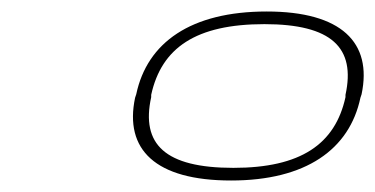

<svg xmlns="http://www.w3.org/2000/svg" viewBox="-20 -694 653 334"><path d="M217 -530 215 -524C196 -434 250 -380 382 -380C512 -380 588 -434 607 -524L609 -530C628 -620 574 -674 444 -674C312 -674 236 -620 217 -530ZM243 -525V-529C261 -611 321 -652 440 -652C557 -652 599 -611 581 -529V-525C563 -443 503 -402 386 -402C267 -402 225 -443 243 -525Z"/></svg>

Font: LT Wave Mono Thin
Style: Italic
Weight: 100
Designer: Daniel Lyons
Version: Version 2.5 (Glyphs App)